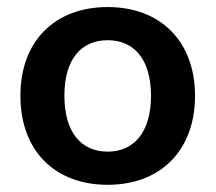

<svg xmlns="http://www.w3.org/2000/svg" viewBox="-20 -509 605 539"><path d="M282.4 9.8C430.4 9.8 527.5 -86.3 527.5 -240.2C527.5 -393.1 430.4 -489.2 282.4 -489.2C133.3 -489.2 37.3 -393.1 37.3 -240.2C37.3 -86.3 133.3 9.8 282.4 9.8ZM282.4 -83.3C208.8 -83.3 160.8 -136.3 160.8 -240.2C160.8 -344.1 208.8 -396.1 282.4 -396.1C354.9 -396.1 403.9 -344.1 403.9 -240.2C403.9 -136.3 354.9 -83.3 282.4 -83.3Z"/></svg>

Font: LL Pando Sans
Style: Bold
Weight: 700
Designer: Joshua Smith
Foundry: Joshua Smith
Version: Version 1.000;Glyphs 3.2.1 (3258)